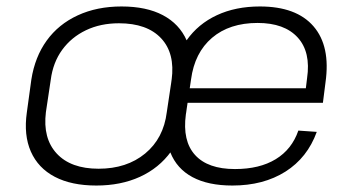

<svg xmlns="http://www.w3.org/2000/svg" viewBox="-20 -567 1091 594"><path d="M278 7Q201 7 149.5 -20Q98 -47 75.5 -98Q53 -149 63 -219L77 -321Q88 -391 124.5 -441.5Q161 -492 220.5 -519.5Q280 -547 356 -547Q433 -547 484 -520Q535 -493 557.5 -442Q580 -391 570 -321L556 -219Q546 -149 509 -98Q472 -47 413 -20Q354 7 278 7ZM285 -45Q372 -45 429 -92Q486 -139 496 -220L511 -320Q522 -402 478.5 -448.5Q435 -495 348 -495Q291 -495 246 -473.5Q201 -452 172.5 -413Q144 -374 137 -320L122 -220Q112 -139 155.5 -92Q199 -45 285 -45ZM699 7Q624 7 575.5 -19Q527 -45 507 -95.5Q487 -146 497 -219L511 -321Q522 -392 557.5 -442.5Q593 -493 651 -520Q709 -547 784 -547Q897 -547 950 -485.5Q1003 -424 987 -312L979 -249H549L555 -294H937L924 -276L930 -325Q942 -406 901 -451Q860 -496 777 -496Q690 -496 636 -450Q582 -404 571 -321L555 -213Q544 -131 583.5 -87.5Q623 -44 707 -44Q783 -44 833 -74.5Q883 -105 903 -163L960 -159Q931 -79 863 -36Q795 7 699 7Z"/></svg>

Font: Pathway Extreme 28pt ExtraLight
Style: Italic
Weight: 250
Italic angle: -8°
Designer: Eduardo Rodriguez Tunni
Foundry: Eduardo Rodriguez Tunni
Version: Version 1.001;gftools[0.9.26]